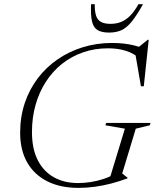

<svg xmlns="http://www.w3.org/2000/svg" viewBox="-20 -904 752 934"><path d="M360 -13.5Q389.5 -13.5 421.5 -18.5Q453.5 -23.5 484.8 -33.8Q516 -44 542 -60.5L510.5 -25L587.5 -278L492.5 -294.5L496.5 -306H712.5L708.5 -294.5L640.5 -278L574.5 -60L601 -39L600 -36.5Q562 -22 522 -11.5Q482 -1 441.8 4.5Q401.5 10 361.5 10Q273.5 10 210 -22Q146.5 -54 112.2 -114Q78 -174 78 -258Q78 -335 100.2 -401.8Q122.5 -468.5 163.2 -522.5Q204 -576.5 259.8 -615Q315.5 -653.5 382.8 -674.2Q450 -695 525 -695Q554.5 -695 580.2 -692.2Q606 -689.5 630.8 -683.5Q655.5 -677.5 680 -668L646.5 -668.5L698.5 -710.5H703.5L679.5 -484.5H665.5L637.5 -647L667.5 -614Q631.5 -644.5 592.5 -656.8Q553.5 -669 505.5 -669Q440 -669 383.5 -649.2Q327 -629.5 281.2 -593Q235.5 -556.5 203 -506Q170.5 -455.5 153 -393.8Q135.5 -332 135.5 -262Q135.5 -180.5 163.5 -125.2Q191.5 -70 242 -41.8Q292.5 -13.5 360 -13.5ZM517.5 -788Q547 -788 570.8 -798Q594.5 -808 614.8 -829.2Q635 -850.5 653.5 -883.5H675.5Q645 -828.5 620.5 -798.5Q596 -768.5 570.5 -757Q545 -745.5 510.5 -745.5Q475.5 -745.5 455.2 -757.2Q435 -769 427.8 -799Q420.5 -829 423 -883.5H441Q440.5 -849.5 447.2 -828.2Q454 -807 471 -797.5Q488 -788 517.5 -788Z"/></svg>

Font: Newsreader 36pt Light
Style: Italic
Weight: 300
Italic angle: -17°
Designer: Hugues Gentile
Foundry: Production Type
Version: Version 1.003